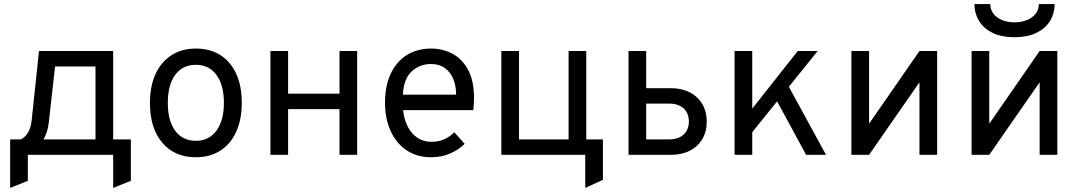

<svg xmlns="http://www.w3.org/2000/svg" viewBox="-20 -762 5307 945"><path d="M30 163V-76H83Q104 -86.5 118 -109.8Q132 -133 136 -171L172 -511H537V-76H624V128L537 163V0H117V128ZM194 -76H450V-435H251L220 -158Q217 -132 210 -111.5Q203 -91 194 -76Z M944 12Q839 12 778.5 -59.8Q718 -131.5 718 -255Q718 -337.5 745.5 -397.5Q773 -457.5 823.8 -490.2Q874.5 -523 944 -523Q1014 -523 1064.8 -490.8Q1115.5 -458.5 1142.8 -398.5Q1170 -338.5 1170 -256Q1170 -173.5 1142.5 -113.2Q1115 -53 1064.2 -20.5Q1013.5 12 944 12ZM944 -69Q1008.5 -69 1045.2 -118.8Q1082 -168.5 1082 -256Q1082 -344 1045.2 -393.5Q1008.5 -443 944 -443Q879 -443 842.5 -393.8Q806 -344.5 806 -255Q806 -167.5 842.5 -118.2Q879 -69 944 -69Z M1311 0V-511H1398V-301H1651V-511H1738V0H1651V-225H1398V0Z M2102 12Q2032 12 1981 -22.5Q1930 -57 1902.5 -117.5Q1875 -178 1875 -256Q1875 -340.5 1903.5 -400.2Q1932 -460 1983 -491.5Q2034 -523 2102 -523Q2159.5 -523 2207.5 -497.2Q2255.5 -471.5 2284.2 -417.8Q2313 -364 2313 -280Q2313 -268 2312.2 -252.2Q2311.5 -236.5 2310 -220H1964Q1969 -173.5 1987 -138.5Q2005 -103.5 2034.5 -83.8Q2064 -64 2104 -64Q2136.5 -64 2164.2 -75.5Q2192 -87 2216 -111L2267 -54Q2238.5 -25.5 2196.2 -6.8Q2154 12 2102 12ZM1963 -296H2225Q2225 -339.5 2210.8 -373.8Q2196.5 -408 2169 -427.5Q2141.5 -447 2102 -447Q2046.5 -447 2006.8 -411Q1967 -375 1963 -296Z M2447.5 0V-511H2534.5V-76H2778.5V-511H2865.5V0ZM2860.5 163V0H2809.5V-76H2947.5V123Z M3073.5 0V-511H3160.5V-328H3282.5Q3335 -328 3374.8 -307.5Q3414.5 -287 3436.5 -249.8Q3458.5 -212.5 3458.5 -163Q3458.5 -114 3436.5 -77.2Q3414.5 -40.5 3375 -20.2Q3335.5 0 3282.5 0ZM3160.5 -76H3274.5Q3319 -76 3344.8 -99.8Q3370.5 -123.5 3370.5 -164Q3370.5 -204.5 3344.8 -228.2Q3319 -252 3274.5 -252H3160.5Z M3639.5 -58V-173L3906.5 -511H4004.5ZM3595.5 0V-511H3682.5V0ZM3947.5 0 3784.5 -301 3842.5 -372 4045.5 0Z M4170.5 0V-511H4257.5V-153L4505.5 -511H4592.5V0H4505.5V-357L4257.5 0Z M4762 0V-511H4849V-153L5097 -511H5184V0H5097V-357L4849 0ZM4973 -579Q4907 -579 4863.2 -601.2Q4819.5 -623.5 4797.8 -660.5Q4776 -697.5 4776 -742H4854Q4854 -714.5 4869.8 -694.2Q4885.5 -674 4912.5 -663Q4939.5 -652 4973 -652Q5006.5 -652 5033.8 -663Q5061 -674 5077 -694.2Q5093 -714.5 5093 -742H5171Q5171 -697.5 5149 -660.5Q5127 -623.5 5083 -601.2Q5039 -579 4973 -579Z"/></svg>

Font: Overpass
Style: Regular
Weight: 400
Designer: Delve Withrington, Dave Bailey, Thomas Jockin
Foundry: Delve Fonts LLC
Version: Version 4.000